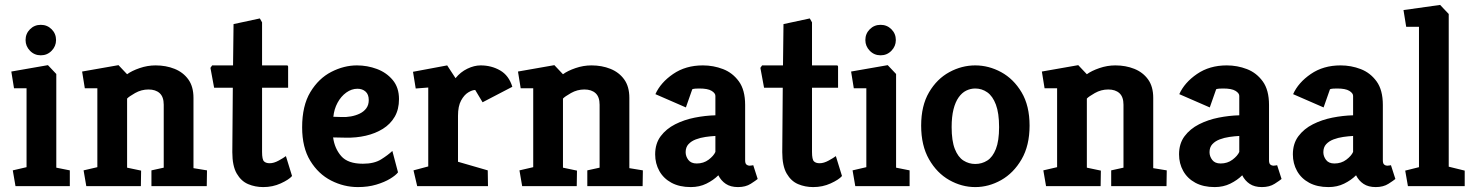

<svg xmlns="http://www.w3.org/2000/svg" viewBox="-20 -757 5997 781"><path d="M43 0 32 -64 88 -77V-398H37L26 -466L175 -492L209 -456V-75L264 -64V0ZM146 -532Q120 -532 102 -550.5Q84 -569 84 -594Q84 -620 102 -638Q120 -656 146 -656Q172 -656 190 -638Q208 -620 208 -594Q208 -569 190 -550.5Q172 -532 146 -532Z M331 0 320 -64 376 -77V-398H325L314 -466L462 -492L497 -455Q516 -469 548 -480Q580 -491 613 -491Q655 -491 690 -477Q725 -463 746 -434Q767 -405 767 -359V-73L822 -64L821 0H596V-64L646 -75V-331Q646 -363 629.5 -378Q613 -393 584 -393Q555 -393 529.5 -378.5Q504 -364 497 -356V-75L554 -63L553 0Z M1051 4Q1018 4 989.5 -8Q961 -20 943 -51Q925 -82 925 -138L927 -400H851L836 -481L843 -491H928L930 -659L1037 -682L1046 -666V-491H1147Q1152 -491 1152 -485V-400H1046V-139Q1046 -108 1054 -100.5Q1062 -93 1077 -93Q1094 -93 1114 -104Q1134 -115 1143 -122L1168 -41Q1155 -26 1122 -11Q1089 4 1051 4Z M1436 4Q1379 4 1327 -22.5Q1275 -49 1242 -103Q1209 -157 1209 -239Q1209 -327 1242.5 -382.5Q1276 -438 1327.5 -464.5Q1379 -491 1432 -491Q1474 -491 1513 -476.5Q1552 -462 1577.5 -431.5Q1603 -401 1603 -354Q1603 -312 1585.5 -282Q1568 -252 1537.5 -233Q1507 -214 1468 -205Q1429 -196 1386 -197L1335 -198Q1341 -153 1368 -122Q1395 -91 1456 -91Q1502 -91 1530 -108.5Q1558 -126 1576 -143L1599 -56Q1590 -44 1567 -30Q1544 -16 1510.5 -6Q1477 4 1436 4ZM1336 -282 1369 -281Q1388 -280 1407.5 -283.5Q1427 -287 1443.5 -295Q1460 -303 1470 -316.5Q1480 -330 1480 -350Q1480 -373 1467 -384.5Q1454 -396 1434 -396Q1410 -396 1388.5 -380.5Q1367 -365 1353 -339Q1339 -313 1336 -282Z M1677 0 1662 -64 1722 -80V-401L1671 -397L1660 -465L1799 -491L1833 -439Q1853 -464 1881 -477.5Q1909 -491 1935 -491Q1979 -491 2014.5 -470.5Q2050 -450 2064 -404L1943 -341L1913 -391Q1901 -391 1884.5 -381Q1868 -371 1855.5 -348Q1843 -325 1843 -286V-99L1964 -64L1965 0Z M2104 0 2093 -64 2149 -77V-398H2098L2087 -466L2235 -492L2270 -455Q2289 -469 2321 -480Q2353 -491 2386 -491Q2428 -491 2463 -477Q2498 -463 2519 -434Q2540 -405 2540 -359V-73L2595 -64L2594 0H2369V-64L2419 -75V-331Q2419 -363 2402.5 -378Q2386 -393 2357 -393Q2328 -393 2302.5 -378.5Q2277 -364 2270 -356V-75L2327 -63L2326 0Z M2790 4Q2744 4 2711.5 -13.5Q2679 -31 2662 -61.5Q2645 -92 2645 -129Q2645 -173 2667.5 -203Q2690 -233 2726.5 -251.5Q2763 -270 2806 -278.5Q2849 -287 2890 -288V-367Q2890 -378 2874.5 -387.5Q2859 -397 2825 -397Q2817 -397 2809 -396.5Q2801 -396 2796 -394L2770 -320L2646 -374Q2667 -421 2718 -456Q2769 -491 2839 -491Q2882 -491 2921 -476Q2960 -461 2985.5 -426Q3011 -391 3011 -330V-105Q3011 -92 3016.5 -87.5Q3022 -83 3029 -83Q3034 -83 3038.5 -84Q3043 -85 3044 -85L3062 -29Q3055 -23 3034 -9.5Q3013 4 2982 4Q2952 4 2932.5 -9Q2913 -22 2902 -44Q2882 -24 2853.5 -10Q2825 4 2790 4ZM2814 -92Q2842 -92 2862.5 -107.5Q2883 -123 2890 -139V-204Q2871 -203 2850 -200Q2829 -197 2810.5 -190Q2792 -183 2780.5 -170.5Q2769 -158 2769 -138Q2769 -121 2780 -106.5Q2791 -92 2814 -92Z M3288 4Q3255 4 3226.5 -8Q3198 -20 3180 -51Q3162 -82 3162 -138L3164 -400H3088L3073 -481L3080 -491H3165L3167 -659L3274 -682L3283 -666V-491H3384Q3389 -491 3389 -485V-400H3283V-139Q3283 -108 3291 -100.5Q3299 -93 3314 -93Q3331 -93 3351 -104Q3371 -115 3380 -122L3405 -41Q3392 -26 3359 -11Q3326 4 3288 4Z M3459 0 3448 -64 3504 -77V-398H3453L3442 -466L3591 -492L3625 -456V-75L3680 -64V0ZM3562 -532Q3536 -532 3518 -550.5Q3500 -569 3500 -594Q3500 -620 3518 -638Q3536 -656 3562 -656Q3588 -656 3606 -638Q3624 -620 3624 -594Q3624 -569 3606 -550.5Q3588 -532 3562 -532Z M3947 4Q3892 4 3841.5 -24.5Q3791 -53 3759 -109Q3727 -165 3727 -246Q3727 -327 3759 -381.5Q3791 -436 3841.5 -463.5Q3892 -491 3947 -491Q4002 -491 4052.5 -463.5Q4103 -436 4135.5 -381.5Q4168 -327 4168 -246Q4168 -165 4135.5 -109Q4103 -53 4052.5 -24.5Q4002 4 3947 4ZM3947 -90Q3974 -90 3996 -104Q4018 -118 4031 -151Q4044 -184 4044 -240Q4044 -297 4031 -331.5Q4018 -366 3996 -381.5Q3974 -397 3947 -397Q3928 -397 3910.5 -388.5Q3893 -380 3879.5 -361Q3866 -342 3858.5 -312Q3851 -282 3851 -240Q3851 -184 3864 -151Q3877 -118 3899 -104Q3921 -90 3947 -90Z M4235 0 4224 -64 4280 -77V-398H4229L4218 -466L4366 -492L4401 -455Q4420 -469 4452 -480Q4484 -491 4517 -491Q4559 -491 4594 -477Q4629 -463 4650 -434Q4671 -405 4671 -359V-73L4726 -64L4725 0H4500V-64L4550 -75V-331Q4550 -363 4533.5 -378Q4517 -393 4488 -393Q4459 -393 4433.5 -378.5Q4408 -364 4401 -356V-75L4458 -63L4457 0Z M4921 4Q4875 4 4842.5 -13.5Q4810 -31 4793 -61.5Q4776 -92 4776 -129Q4776 -173 4798.5 -203Q4821 -233 4857.5 -251.5Q4894 -270 4937 -278.5Q4980 -287 5021 -288V-367Q5021 -378 5005.5 -387.5Q4990 -397 4956 -397Q4948 -397 4940 -396.5Q4932 -396 4927 -394L4901 -320L4777 -374Q4798 -421 4849 -456Q4900 -491 4970 -491Q5013 -491 5052 -476Q5091 -461 5116.5 -426Q5142 -391 5142 -330V-105Q5142 -92 5147.5 -87.5Q5153 -83 5160 -83Q5165 -83 5169.5 -84Q5174 -85 5175 -85L5193 -29Q5186 -23 5165 -9.5Q5144 4 5113 4Q5083 4 5063.5 -9Q5044 -22 5033 -44Q5013 -24 4984.5 -10Q4956 4 4921 4ZM4945 -92Q4973 -92 4993.5 -107.5Q5014 -123 5021 -139V-204Q5002 -203 4981 -200Q4960 -197 4941.5 -190Q4923 -183 4911.5 -170.5Q4900 -158 4900 -138Q4900 -121 4911 -106.5Q4922 -92 4945 -92Z M5384 4Q5338 4 5305.5 -13.5Q5273 -31 5256 -61.5Q5239 -92 5239 -129Q5239 -173 5261.5 -203Q5284 -233 5320.5 -251.5Q5357 -270 5400 -278.5Q5443 -287 5484 -288V-367Q5484 -378 5468.5 -387.5Q5453 -397 5419 -397Q5411 -397 5403 -396.5Q5395 -396 5390 -394L5364 -320L5240 -374Q5261 -421 5312 -456Q5363 -491 5433 -491Q5476 -491 5515 -476Q5554 -461 5579.5 -426Q5605 -391 5605 -330V-105Q5605 -92 5610.5 -87.5Q5616 -83 5623 -83Q5628 -83 5632.5 -84Q5637 -85 5638 -85L5656 -29Q5649 -23 5628 -9.5Q5607 4 5576 4Q5546 4 5526.5 -9Q5507 -22 5496 -44Q5476 -24 5447.5 -10Q5419 4 5384 4ZM5408 -92Q5436 -92 5456.5 -107.5Q5477 -123 5484 -139V-204Q5465 -203 5444 -200Q5423 -197 5404.5 -190Q5386 -183 5374.5 -170.5Q5363 -158 5363 -138Q5363 -121 5374 -106.5Q5385 -92 5408 -92Z M5707 0 5696 -63 5752 -77V-648H5700L5689 -716L5838 -737L5873 -700V-79L5938 -63V0Z"/></svg>

Font: Kreon Light
Style: Regular
Weight: 300
Designer: Julia Petretta
Foundry: Julia Petretta and Eli Heuer
Version: Version 2.002